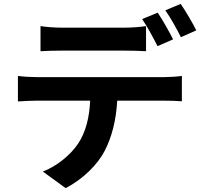

<svg xmlns="http://www.w3.org/2000/svg" viewBox="-20 -889 1040 986"><path d="M988 -733C971 -768 934 -831 908 -869L829 -836C856 -798 888 -740 909 -698ZM869 -687C850 -724 815 -787 790 -824L710 -791C737 -752 768 -693 789 -652ZM622 -629C657 -629 696 -628 730 -626V-755C696 -750 656 -747 622 -747H295C261 -747 220 -750 188 -755V-626C218 -628 261 -629 295 -629ZM168 -493C137 -493 102 -495 72 -499V-368C100 -370 139 -372 168 -372H443C439 -288 422 -213 381 -151C341 -92 271 -35 200 -8L317 77C406 32 483 -46 518 -115C554 -185 576 -269 582 -372H823C851 -372 889 -371 914 -369V-499C888 -495 844 -493 823 -493Z"/></svg>

Font: Noto Sans Mono CJK JP Bold
Style: Regular
Weight: 700
Designer: Ryoko NISHIZUKA (kana & ideographs); Paul D. Hunt (Latin, Greek & Cyrillic); Wenlong ZHANG (bopomofo); Sandoll Communica
Foundry: Adobe Systems Incorporated
Version: Version 1.004;PS 1.004;hotconv 1.0.82;makeotf.lib2.5.63406